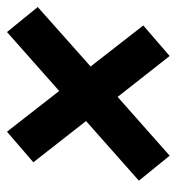

<svg xmlns="http://www.w3.org/2000/svg" viewBox="2 -612 510 555"><g transform="rotate(-90 257.5 -335.0)"><path d="M460.9 -176.3 372.6 -100.1 254.4 -250.5 84.5 -100.1 12.2 -189 184.6 -341.8 65.4 -494.1 153.8 -570.3 271.5 -419.4 441.9 -570.3 514.2 -481.4 342.3 -328.6Z"/></g></svg>

Font: Mardoto
Style: Bold Italic
Weight: 700
Italic angle: -12°
Designer: Christian Robertson, Vahan Hovhannisyan
Foundry: Google
Version: Version 1.000